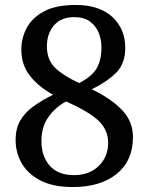

<svg xmlns="http://www.w3.org/2000/svg" viewBox="-20 -744 599 774"><path d="M273 10Q196 10 145 -15.5Q94 -41 68.5 -84Q43 -127 43 -180Q43 -227 62.5 -259.5Q82 -292 116.5 -316.5Q151 -341 194 -362Q136 -394 101 -438Q66 -482 66 -544Q66 -591 88 -632Q110 -673 158 -698.5Q206 -724 285 -724Q381 -724 433 -675.5Q485 -627 485 -551Q485 -487 448 -450.5Q411 -414 350 -384Q427 -347 471.5 -301Q516 -255 516 -191Q516 -96 450.5 -43Q385 10 273 10ZM278 -38Q340 -38 378 -75Q416 -112 416 -169Q416 -220 377.5 -257Q339 -294 246 -335Q201 -310 174 -270.5Q147 -231 147 -176Q147 -114 180.5 -76Q214 -38 278 -38ZM299 -409Q351 -436 370 -469Q389 -502 389 -553Q389 -584 378 -611.5Q367 -639 343 -657Q319 -675 279 -675Q226 -675 197.5 -641.5Q169 -608 169 -557Q169 -503 202 -471Q235 -439 299 -409Z"/></svg>

Font: Noto Serif Khojki Medium
Style: Regular
Weight: 500
Version: Version 2.003